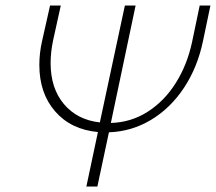

<svg xmlns="http://www.w3.org/2000/svg" viewBox="-20 -678 785 698"><path d="M745 -658 718 -529Q698 -433 649 -359Q600 -285 529.5 -242.5Q459 -200 376 -197L334 0H294L336 -198Q238 -207 180.5 -273Q123 -339 123 -442Q123 -485 133 -529L162 -658H201L173 -531Q164 -488 164 -449Q164 -357 212.5 -299.5Q261 -242 343 -233L434 -658H473L383 -231Q456 -233 516.5 -271.5Q577 -310 618.5 -375.5Q660 -441 678 -524L706 -658Z"/></svg>

Font: Ysabeau Light
Style: Italic
Weight: 300
Italic angle: -12°
Designer: Christian Thalmann (Catharsis Fonts)
Version: Version 0.003